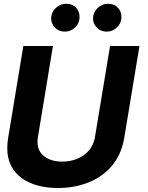

<svg xmlns="http://www.w3.org/2000/svg" viewBox="-20 -966 769 997"><path d="M534.1 -801.8Q500.7 -801.8 480.1 -825.6Q463.1 -844.8 463.1 -870.7Q463.1 -900.6 486.2 -923.7Q508.9 -946.4 540.8 -946.4Q575.6 -946.4 594.8 -922.9Q610.4 -904.1 610.4 -878.6Q610.4 -845.2 587 -823.5Q564.3 -801.8 534.1 -801.8ZM316.8 -801.8Q285.2 -801.8 265.3 -822.8Q245.7 -843.4 245.7 -871.1Q245.7 -886.4 252.7 -901.5Q259.6 -916.5 274.5 -928.6Q296.5 -946.4 323.5 -946.4Q358.3 -946.4 377.5 -922.9Q393.1 -904.1 393.1 -878.6Q393.1 -845.2 369.7 -823.5Q346.9 -801.8 316.8 -801.8ZM280.5 10.3Q224.1 10.3 175.8 -2.7Q127.5 -15.6 92.2 -41.7Q56.8 -67.8 36.9 -106.9Q17 -146 17.8 -198.2Q17.8 -209.5 18.8 -221.6Q19.9 -233.7 21.7 -246.4L101.2 -727.3H255L176.5 -251.8Q175.8 -246.1 175.2 -240.6Q174.7 -235.1 174.7 -229.8Q174.7 -180.8 210.2 -153.8Q245.7 -126.8 302.9 -126.8Q366.5 -126.8 414.1 -159.8Q461.6 -192.8 472.7 -251.8L551.5 -727.3H704.2L624.6 -246.4Q608.7 -160.5 560 -103.7Q511.4 -47.6 441.4 -19.5Q368.3 10.3 280.5 10.3Z"/></svg>

Font: Linik Sans
Style: Bold Italic
Weight: 700
Italic angle: 9°
Designer: Fonts by Rasmus Andersson / Changes by Cristiano Sobral with parts from Marc Monis
Foundry: rsms
Version: Version 3.020; ttfautohint (v1.6)